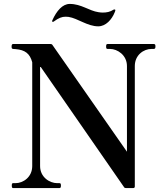

<svg xmlns="http://www.w3.org/2000/svg" viewBox="-20 -957 851 977"><path d="M480 -823C518 -823 549 -857 564 -895C566 -900 567 -903 567 -905C567 -908 565 -909 562 -909C561 -909 560 -909 558 -908C540 -896 522 -893 502 -893C495 -893 488 -894 481 -895C433 -902 394 -937 335 -937C298 -937 268 -902 246 -853C245 -851 245 -850 245 -849C245 -847 246 -846 249 -846C250 -846 252 -846 253 -847C279 -866 295 -872 314 -872C319 -872 324 -871 329 -871C375 -864 425 -823 480 -823ZM283 0C289 0 290 -6 290 -13C290 -20 289 -25 283 -25H271C233 -25 184 -55 184 -112V-621L611 -5C613 -1 617 0 621 0H658C663 0 666 -3 666 -8V-621C666 -677 711 -708 751 -708H763C769 -708 771 -713 771 -720C771 -728 770 -733 763 -733H527C521 -733 520 -728 520 -720C520 -713 521 -708 527 -708H540C577 -708 626 -677 626 -621V-185L247 -728C245 -732 241 -733 237 -733H46C41 -733 39 -728 39 -720C39 -713 40 -709 46 -708L60 -707C107 -703 132 -685 144 -640V-112C144 -56 98 -25 59 -25H46C41 -25 40 -20 40 -13C40 -6 41 0 46 0Z"/></svg>

Font: Shippori Mincho OTF SemiBold
Style: Regular
Weight: 600
Designer: FONTDASU
Foundry: FONTDASU / Google Inc. / but / Adobe
Version: Version 3.300;hotconv 1.0.109;makeotfexe 2.5.65596